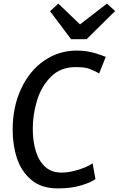

<svg xmlns="http://www.w3.org/2000/svg" viewBox="-20 -1035 658 1063"><path d="M299.5 8Q209 8 154 -38.5Q98.5 -85 74.2 -158.2Q50 -231.5 50 -316Q50 -443.5 97 -543.5Q143.5 -643.5 224.5 -699.2Q305.5 -755 405 -755Q443.5 -755 481 -747Q518.5 -739 565.5 -720L529 -628.5Q503 -643 477 -653.2Q451 -663.5 399.5 -663.5Q315 -663.5 262.5 -610.5Q209 -557.5 185.2 -479.2Q161.5 -401 161.5 -322Q161.5 -254 178 -199Q194.5 -144 229.8 -111.8Q265 -79.5 321 -79.5Q352 -79.5 386.5 -87.8Q421 -96 449.8 -108Q478.5 -120 492.5 -131L508.5 -43.5Q485.5 -26 430.5 -9Q375.5 8 299.5 8ZM373.5 -818 257 -973 303 -1015 423 -900 572 -1015 617.5 -974 459.5 -818Z"/></svg>

Font: Merriweather Sans Italic
Style: Regular
Weight: 400
Italic angle: -7.5°
Designer: Eben Sorkin
Foundry: Eben Sorkin
Version: Version 1.008; ttfautohint (v1.7.19-72a1) -l 8 -r 50 -G 200 